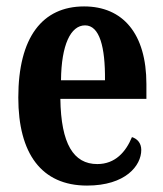

<svg xmlns="http://www.w3.org/2000/svg" viewBox="-20 -568 509 598"><path d="M251 10C371 10 420 -52 420 -101C420 -123 407 -136 391 -141C372 -95 339 -57 283 -57C209 -57 170 -120 168 -260H436V-306C436 -464 362 -548 242 -548C112 -548 37 -452 37 -264C37 -90 109 10 251 10ZM307 -318H170C171 -428 200 -489 245 -489C290 -489 308 -422 307 -318Z"/></svg>

Font: Noto Serif Bengali ExtraCondensed
Style: Regular
Weight: 400
Width: 2
Designer: Juan Bruce, Universal Thirst, Indian Type Foundry and the Monotype Design Team.
Foundry: Monotype Imaging Inc.
Version: Version 2.003